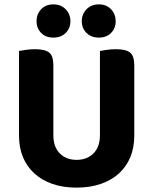

<svg xmlns="http://www.w3.org/2000/svg" viewBox="-20 -841 701 878"><path d="M67 -220V-608Q78 -610 98.5 -613Q119 -616 140 -616Q185 -616 204.5 -601Q224 -586 224 -542V-223Q224 -169 253.5 -139.5Q283 -110 330 -110Q378 -110 407.5 -139.5Q437 -169 437 -223V-608Q448 -610 468.5 -613Q489 -616 510 -616Q555 -616 574.5 -601Q594 -586 594 -542V-220Q594 -166 576 -122.5Q558 -79 524 -48Q490 -17 441 0Q392 17 330 17Q268 17 219.5 0Q171 -17 137 -48Q103 -79 85 -122.5Q67 -166 67 -220ZM224 -669Q189 -669 168 -690.5Q147 -712 147 -744Q147 -776 168 -798.5Q189 -821 224 -821Q259 -821 280.5 -798.5Q302 -776 302 -744Q302 -712 280.5 -690.5Q259 -669 224 -669ZM432 -669Q397 -669 375.5 -690.5Q354 -712 354 -744Q354 -776 375.5 -798.5Q397 -821 432 -821Q467 -821 488 -798.5Q509 -776 509 -744Q509 -712 488 -690.5Q467 -669 432 -669Z"/></svg>

Font: Baloo 2 Latin
Style: Bold
Weight: 400
Designer: Sarang Kulkarni and Ek Type
Foundry: Ek Type
Version: Version 1.001